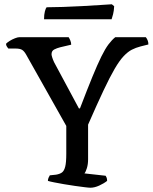

<svg xmlns="http://www.w3.org/2000/svg" viewBox="-20 -878 714 898"><path d="M403 0Q395 0 375.5 -2.5Q356 -5 330.5 -8.5Q305 -12 279.5 -16.5Q254 -21 233.5 -25Q213 -29 204 -32Q204 -40 207.5 -47.5Q211 -55 213 -58L242 -61Q260 -64 270 -71.5Q280 -79 285 -98.5Q290 -118 290 -159V-289L102 -623Q93 -639 83 -645Q73 -651 52 -651H19Q17 -654 13 -659Q9 -664 8 -673Q13 -679 25 -686.5Q37 -694 50 -699Q63 -704 70 -704H301Q305 -698 309 -688.5Q313 -679 313 -669L262 -657Q246 -653 233.5 -646.5Q221 -640 221 -624Q221 -620 224 -610Q227 -600 233 -587L349 -371H354Q388 -460 412 -518.5Q436 -577 454 -613.5Q472 -650 487.5 -670.5Q503 -691 519 -704H662Q667 -698 670.5 -689.5Q674 -681 674 -670L638 -661Q615 -655 596.5 -645.5Q578 -636 558.5 -615.5Q539 -595 516.5 -556.5Q494 -518 464 -454.5Q434 -391 392 -295V-133Q392 -110 386.5 -92Q381 -74 375 -67L474 -56Q476 -53 478.5 -47.5Q481 -42 481 -32Q466 -20 444 -10Q422 0 403 0ZM186 -788Q186 -810 190 -825Q194 -840 198 -844Q230 -844 274.5 -845.5Q319 -847 365 -849.5Q411 -852 448 -854.5Q485 -857 503 -858L514 -849Q513 -828 509 -812Q505 -796 502 -788Z"/></svg>

Font: Texturina 12pt
Style: Regular
Weight: 400
Designer: Guillermo Torres Carreño
Foundry: Omnibus-Type
Version: Version 1.002